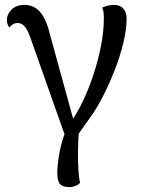

<svg xmlns="http://www.w3.org/2000/svg" viewBox="-20 -540 583 784"><path d="M285 29 249 24 103 -389Q92 -420 80 -433Q68 -446 52 -446Q41 -446 32.5 -440.5Q24 -435 18 -428Q14 -433 11 -440.5Q8 -448 8 -459Q8 -481 27 -500.5Q46 -520 80 -520Q118 -520 143.5 -491.5Q169 -463 184 -399L287 -25L264 -35Q292 -72 317 -124Q342 -176 361.5 -235Q381 -294 392.5 -353.5Q404 -413 404 -465Q404 -481 402.5 -492Q401 -503 397 -509Q406 -513 418.5 -516.5Q431 -520 445 -520Q471 -520 484 -504.5Q497 -489 497 -465Q497 -421 484 -366.5Q471 -312 449 -255.5Q427 -199 400.5 -147Q374 -95 345 -56ZM264 224Q236 224 225 211.5Q214 199 214 167Q214 139 219.5 103Q225 67 235 33.5Q245 0 257 -23L303 -16Q299 29 298.5 72.5Q298 116 300 151.5Q302 187 307 206Q301 214 288.5 219Q276 224 264 224Z"/></svg>

Font: Arima Thin Medium
Style: Regular
Weight: 500
Version: Version 1.100